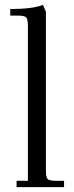

<svg xmlns="http://www.w3.org/2000/svg" viewBox="-20 -766 301 786"><path d="M22 -702.1V-729Q113.8 -729 155.8 -746.1L168 -717.8V-65.9Q168 -41 175 -33.4Q182.1 -25.9 207 -25.9H242.2V0H47.9V-25.9H94.2V-662.1Q94.2 -687 87.2 -694.6Q80.1 -702.1 55.2 -702.1Z"/></svg>

Font: Dihjauti S
Style: Regular
Weight: 400
Designer: T. Christopher White
Version: Version 3.0.0